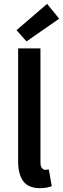

<svg xmlns="http://www.w3.org/2000/svg" viewBox="-20 -955 324 987"><path d="M185.1 12.2Q126 12.2 99.6 -23.4Q73.2 -59.1 73.2 -126V-706.1H188V-120.1Q188 -100.6 195.3 -91.3Q202.6 -82 212.9 -82Q222.2 -82 231 -84L246.1 2Q221.2 12.2 185.1 12.2ZM116.2 -742.2 64.9 -799.8 222.2 -935.1 284.2 -858.9Z"/></svg>

Font: Toshiba Sans Medium
Style: Regular
Weight: 500
Designer: Paul D. Hunt
Foundry: Toshiba Corporation
Version: Version 2.020;PS 2.0;hotconv 1.0.86;makeotf.lib2.5.63406